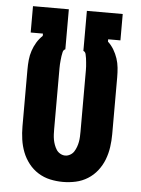

<svg xmlns="http://www.w3.org/2000/svg" viewBox="-53 -777 606 827"><g transform="rotate(5 250.0 -363.5)"><path d="M250 8Q222 8 194.5 2Q167 -4 143 -19Q119 -34 101.5 -56.5Q84 -79 74 -105Q64 -131 60 -159Q56 -187 56 -215V-461Q56 -482 58 -502.5Q60 -523 66.5 -542.5Q73 -562 83.5 -579.5Q94 -597 109 -611V-621H56V-735H211V-562Q203 -559 200.5 -549.5Q198 -540 197 -531.5Q196 -523 195 -514Q194 -505 193.5 -496.5Q193 -488 193 -479Q193 -470 193 -461V-215Q193 -204 193.5 -192.5Q194 -181 196 -170Q198 -159 202 -148Q206 -137 212 -127.5Q218 -118 228.5 -112Q239 -106 250 -106Q261 -106 271.5 -112Q282 -118 288 -127.5Q294 -137 298 -148Q302 -159 304 -170Q306 -181 306.5 -192.5Q307 -204 307 -215V-461Q307 -470 307 -479Q307 -488 306.5 -496.5Q306 -505 305 -514Q304 -523 303 -531.5Q302 -540 299.5 -549.5Q297 -559 289 -562V-735H444V-621H391V-611Q406 -597 416.5 -579.5Q427 -562 433.5 -542.5Q440 -523 442 -502.5Q444 -482 444 -461V-215Q444 -187 440 -159Q436 -131 426 -105Q416 -79 398.5 -56.5Q381 -34 357 -19Q333 -4 305.5 2Q278 8 250 8Z"/></g></svg>

Font: Iosevka SS04 Heavy
Style: Regular
Weight: 900
Monospace: yes
Designer: Belleve Invis
Foundry: Belleve Invis
Version: Version 19.0.0; ttfautohint (v1.8.4)